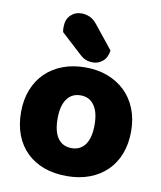

<svg xmlns="http://www.w3.org/2000/svg" viewBox="-85 -815 756 900"><g transform="rotate(10 293.0 -365.5)"><path d="M555 -243Q555 -183 536.5 -135Q518 -87 483.5 -53.5Q449 -20 401 -2Q353 16 293 16Q233 16 185 -1.5Q137 -19 102.5 -52.5Q68 -86 49.5 -134Q31 -182 31 -243Q31 -302 50 -350Q69 -398 103.5 -431.5Q138 -465 186 -483Q234 -501 293 -501Q352 -501 400 -482.5Q448 -464 482.5 -430.5Q517 -397 536 -349Q555 -301 555 -243ZM293 -368Q251 -368 228 -335.5Q205 -303 205 -243Q205 -180 228 -148.5Q251 -117 293 -117Q335 -117 358 -149Q381 -181 381 -243Q381 -303 358 -335.5Q335 -368 293 -368ZM160 -646Q159 -650 158.5 -657.5Q158 -665 158 -669Q158 -706 179 -726.5Q200 -747 231 -747Q251 -747 269.5 -739Q288 -731 305 -710L394 -599Q389 -564 368 -547Q347 -530 323 -530Q302 -530 287.5 -536Q273 -542 258 -556Z"/></g></svg>

Font: Baloo Thambi 2 ExtraBold
Style: Regular
Weight: 800
Designer: Aadarsh Rajan and Ek Type
Foundry: Ek Type
Version: Version 1.640;hotconv 1.0.111;makeotfexe 2.5.65597; ttfautoh